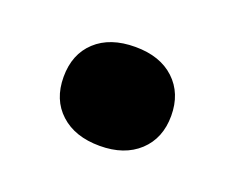

<svg xmlns="http://www.w3.org/2000/svg" viewBox="-46 -226 367 301"><g transform="rotate(20 138.0 -75.5)"><path d="M48.5 -75Q48.5 -113 72.5 -135.2Q96.5 -157.5 138.5 -157.5Q180 -157.5 204 -135Q228 -112.5 228 -75Q228 -37.5 203.8 -15Q179.5 7.5 138.5 7.5Q97 7.5 72.8 -14.8Q48.5 -37 48.5 -75Z"/></g></svg>

Font: Encode Sans Semi Expanded SmBd
Style: Regular
Weight: 600
Width: 6
Designer: Multiple Designers
Foundry: Impallari Type
Version: Version 2.000